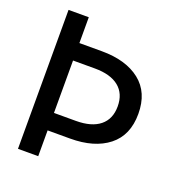

<svg xmlns="http://www.w3.org/2000/svg" viewBox="-128 -804 839 909"><g transform="rotate(20 292.0 -350.0)"><path d="M63 -700H165V-570H278Q400 -570 471 -514Q542 -458 542 -350Q542 -242 471 -186Q400 -130 278 -130H165V0H63ZM275 -218Q354 -218 396 -252Q438 -286 438 -350Q438 -414 396 -448Q354 -482 275 -482H165V-218Z"/></g></svg>

Font: Niramit Medium
Style: Regular
Weight: 500
Designer: Katatrad Aksorn Co.,Ltd.
Foundry: Cadson Demak Co.,Ltd.
Version: Version 1.000; ttfautohint (v1.6)